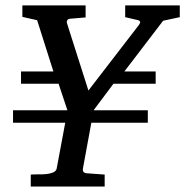

<svg xmlns="http://www.w3.org/2000/svg" viewBox="-20 -684 679 704"><path d="M578.1 -607.9 436 -421.9H550.8V-377H396L323.2 -279.8H522V-233.9H314.9L284.2 -66.9Q283.7 -64.5 283.7 -61.8Q283.7 -59.1 284.7 -56.4Q285.6 -53.7 288.6 -51.5Q291.5 -49.3 296.9 -48.8L363.8 -43.9V0H92.8V-43.9Q106.9 -44.9 122.6 -44.7Q138.2 -44.4 150.9 -45.9Q156.7 -46.4 162.8 -47.9Q168.9 -49.3 174.3 -51.5Q179.7 -53.7 183.3 -57.4Q187 -61 188 -66.9L219.2 -233.9H27.8V-279.8H227.1L194.8 -377H57.1V-421.9H175.8L116.2 -609.9L62 -622.1V-664.1H293.9V-620.1L235.8 -615.2Q229 -614.3 226.3 -609.1Q223.6 -604 226.1 -597.2L304.2 -352.1L488.8 -591.8Q490.7 -594.7 492.4 -597.7Q494.1 -600.6 493.9 -603Q493.7 -605.5 491.2 -607.7Q488.8 -609.9 482.9 -610.8L439 -621.1V-664.1H639.2V-621.1Z"/></svg>

Font: Charis SIL Cyr
Style: Italic
Weight: 400
Italic angle: -11°
Foundry: SIL International
Version: Version 5.000